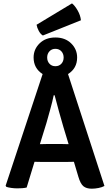

<svg xmlns="http://www.w3.org/2000/svg" viewBox="-20 -1132 666 1160"><path d="M237 -153.5Q230 -153.5 215 -154Q200 -154.5 188.5 -154.5L141 1Q128.5 4 113.8 5Q99 6 83.5 6Q67.5 6 49 3.5Q30.5 1 18.5 -3L14 -10L237.5 -684.5Q183 -719.5 183 -784.5Q183 -834.5 219.2 -870Q255.5 -905.5 314.5 -905.5Q373.5 -905.5 409.8 -870Q446 -834.5 446 -784.5Q446 -719 391 -684.5L611 -8.5Q597 -0.5 575.2 3.8Q553.5 8 534 8Q502 8 484 -6.8Q466 -21.5 453.5 -64L426.5 -154.5Q414.5 -154.5 399.2 -154Q384 -153.5 377 -153.5ZM265 -784.5Q265 -762 278.8 -747Q292.5 -732 314.5 -732Q337 -732 350.8 -747Q364.5 -762 364.5 -784.5Q364.5 -807 350.8 -822Q337 -837 314.5 -837Q292.5 -837 278.8 -822Q265 -807 265 -784.5ZM260.5 -388.5 221 -261Q232 -261 245.5 -261.5Q259 -262 266 -262H352Q358.5 -262 371 -261.5Q383.5 -261 394.5 -261L363.5 -363Q351 -405.5 336.2 -458.8Q321.5 -512 310 -556.5H304.5Q297 -519 283.5 -470.8Q270 -422.5 260.5 -388.5ZM415 -1111.5Q432 -1098.5 449 -1069Q466 -1039.5 469 -1009.5L239 -917.5Q224.5 -926 214 -945.8Q203.5 -965.5 201 -982.5Z"/></svg>

Font: Signika SC SemiBold
Style: Regular
Weight: 600
Designer: Anna Giedryś
Foundry: Anna Giedryś
Version: Version 2.000; ttfautohint (v1.8.3) -l 8 -r 50 -G 200 -x 9 -